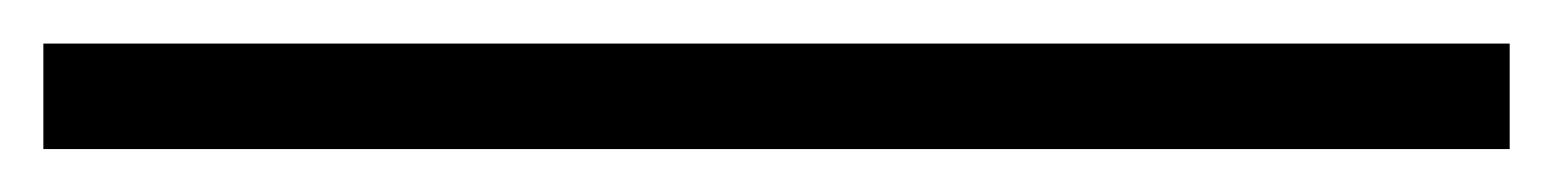

<svg xmlns="http://www.w3.org/2000/svg" viewBox="-67 53 720 89"><path d="M-46.9 73.2H632.8V122.1H-46.9Z"/></svg>

Font: Thabit-Oblique
Style: Oblique
Weight: 500
Designer: Regenerated by Nadim Shaikli
Foundry: MAK Alagha
Version: 0.01